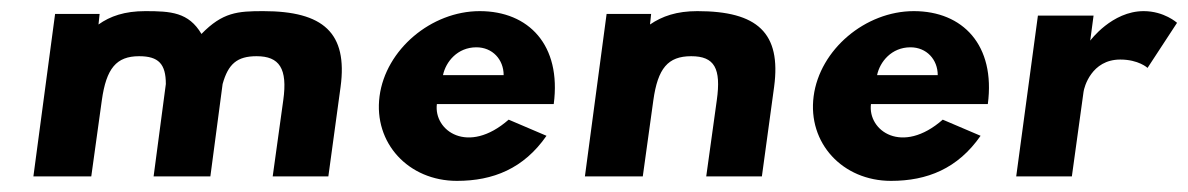

<svg xmlns="http://www.w3.org/2000/svg" viewBox="-20 -317 2135 345"><path d="M144 0 163 -137C171 -194 189 -216 230 -216C265 -216 278 -202 278 -166L256 0H358L380 -166C390 -202 406 -216 441 -216C482 -216 497 -194 489 -137L470 0H570L592 -161C605 -258 561 -297 453 -297C407 -297 380 -295 342 -256C319 -295 287 -297 241 -297C204 -297 178 -288 157 -273L159 -292H79L40 0Z M776 -182C781 -206 802 -232 836 -232C865 -232 885 -210 885 -182ZM894 -102C821 -38 759 -82 765 -130H975C989 -236 930 -297 842 -297C755 -297 673 -228 662 -144C651 -60 714 8 801 8C866 8 921 -14 962 -73Z M1135 0 1154 -137C1162 -194 1180 -216 1222 -216C1264 -216 1276 -194 1268 -137L1249 0H1349L1371 -161C1384 -258 1341 -297 1233 -297C1196 -297 1170 -288 1148 -273L1150 -292H1070L1031 0Z M1556 -182C1561 -206 1582 -232 1616 -232C1645 -232 1665 -210 1665 -182ZM1674 -102C1601 -38 1539 -82 1545 -130H1755C1769 -236 1710 -297 1622 -297C1535 -297 1453 -228 1442 -144C1431 -60 1494 8 1581 8C1646 8 1701 -14 1742 -73Z M1945 -289H1845L1806 0H1906L1927 -152C1928 -160 1941 -210 1993 -210C2026 -210 2042 -195 2042 -195L2095 -276C2095 -276 2072 -297 2035 -297C1978 -297 1939 -244 1939 -244Z"/></svg>

Font: Hussar Tani
Style: Kurs
Weight: 700
Foundry: Cannot Into Space Fonts
Version: Version 0.92